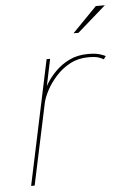

<svg xmlns="http://www.w3.org/2000/svg" viewBox="-53 -777 532 816"><g transform="rotate(-5 213.0 -369.0)"><path d="M46.5 0 159 -531H174L144 -388H135.5Q142 -404 157 -428.8Q172 -453.5 196.8 -478.5Q221.5 -503.5 256.2 -520.5Q291 -537.5 336.5 -537.5Q368 -537.5 386.8 -531.5Q405.5 -525.5 410.5 -522L401 -509Q396 -512.5 381.8 -518Q367.5 -523.5 336 -523.5Q293 -523.5 258.2 -505Q223.5 -486.5 197.8 -458Q172 -429.5 156 -399.2Q140 -369 135 -345.5L61.5 0ZM282.5 -630.5 387 -737.5H425.5L303.5 -630.5Z"/></g></svg>

Font: Epilogue Thin
Style: Italic
Weight: 250
Italic angle: -12°
Designer: Tyler Finck
Foundry: Etcetera Type Co
Version: Version 2.112